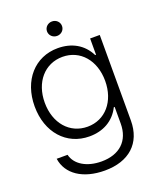

<svg xmlns="http://www.w3.org/2000/svg" viewBox="-167 -816 929 1132"><g transform="rotate(-20 297.5 -250.5)"><path d="M292.5 215.8C444.8 215.8 536.6 132.8 536.6 -9.3V-545.9H476.1V-443.8H470.7C433.1 -520 362.3 -557.6 276.4 -557.6C132.3 -557.6 31.7 -444.3 31.7 -281.2C31.7 -117.7 132.3 -4.4 276.4 -4.4C362.3 -4.4 431.6 -42.5 468.8 -117.2H474.1V-13.2C474.1 95.7 405.3 158.7 292.5 158.7C200.2 158.7 131.3 116.7 116.7 53.2H48.3C62.5 152.8 155.3 215.8 292.5 215.8ZM95.2 -281.2C95.2 -409.7 173.3 -500 285.2 -500C396.5 -500 474.1 -409.7 474.1 -281.2C474.1 -152.3 396.5 -62 285.2 -62C173.3 -62 95.2 -152.3 95.2 -281.2ZM251.5 -671.9C251.5 -646.5 272.5 -626.5 298.8 -626.5C325.2 -626.5 345.7 -646.5 345.7 -671.9C345.7 -697.3 325.2 -717.3 298.8 -717.3C272.5 -717.3 251.5 -697.3 251.5 -671.9Z"/></g></svg>

Font: Guggenheim Sans Display Light
Style: Regular
Weight: 300
Designer: Modified by Tom Baber under direction of Pentagram Design 2023
Foundry: rsms
Version: Version 1.001;Glyphs 3.1.2 (3151)